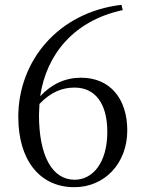

<svg xmlns="http://www.w3.org/2000/svg" viewBox="-20 -763 598 798"><path d="M289 15C415 15 509 -84 509 -221C509 -352 438 -440 317 -440C251 -440 195 -414 147 -363C173 -539 289 -678 490 -721L485 -743C221 -712 56 -509 56 -277C56 -99 144 15 289 15ZM144 -331C191 -380 238 -399 290 -399C374 -399 426 -335 426 -215C426 -87 366 -16 290 -16C197 -16 142 -115 142 -286Z"/></svg>

Font: Harano Aji Mincho KR
Style: Regular
Weight: 400
Foundry: Masamichi Hosoda
Version: HaranoAjiMinchoKR-Regular version 20230610;ttx 4.39.4